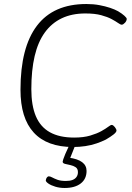

<svg xmlns="http://www.w3.org/2000/svg" viewBox="-20 -726 659 956"><path d="M344 6Q214 6 148 -66Q82 -138 82 -279Q82 -385 102.5 -464.5Q123 -544 164 -598Q205 -652 266.5 -679Q328 -706 410 -706Q445 -706 474.5 -700.5Q504 -695 528 -687Q552 -679 568 -670Q588 -658 599.5 -647.5Q611 -637 611 -632Q611 -628 609 -623Q607 -618 603 -613.5Q599 -609 594.5 -606Q590 -603 586 -603Q580 -603 568 -611.5Q556 -620 535.5 -631Q515 -642 483.5 -650.5Q452 -659 405 -659Q338 -659 287.5 -635Q237 -611 203 -564Q169 -517 152.5 -446.5Q136 -376 136 -282Q136 -201 158.5 -147.5Q181 -94 228.5 -67.5Q276 -41 349 -41Q396 -41 429.5 -51Q463 -61 484.5 -73Q506 -85 518.5 -94.5Q531 -104 536 -104Q540 -104 544 -101Q548 -98 552 -93Q556 -88 558 -83.5Q560 -79 560 -76Q560 -68 545.5 -56.5Q531 -45 507 -31Q487 -21 461 -12Q435 -3 405 1.5Q375 6 344 6ZM302 210Q277 210 255.5 203.5Q234 197 221 188Q208 179 208 172Q208 169 210 164Q212 159 215.5 155.5Q219 152 223 152Q230 152 240 157.5Q250 163 266 169Q282 175 308 175Q328 175 341 170Q354 165 361 155Q368 145 368 131Q368 114 356.5 106.5Q345 99 330.5 96Q316 93 304 90Q292 87 292 79Q292 76 295 67Q298 58 305 41Q312 24 324 -1H354L327 67L323 59Q367 65 389 81.5Q411 98 411 125Q411 165 382 187.5Q353 210 302 210Z"/></svg>

Font: Asap ExtraLight
Style: Italic
Weight: 250
Italic angle: -6°
Version: Version 3.001